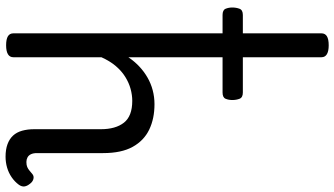

<svg xmlns="http://www.w3.org/2000/svg" viewBox="-276 -910 1203 691"><g transform="rotate(90 325.5 -564.5)"><path d="M544 17Q518 17 499 10Q480 3 468 -10Q456 -23 450.5 -42.5Q445 -62 445 -86V-326Q445 -379 421.5 -409Q398 -439 343 -439Q322 -439 300 -433Q278 -427 257 -414Q236 -401 218 -380Q200 -359 186 -328V-11Q186 2 175 8.5Q164 15 143 15Q121 15 110.5 8.5Q100 2 100 -11V-1120Q100 -1133 110.5 -1139.5Q121 -1146 143 -1146Q164 -1146 175 -1139.5Q186 -1133 186 -1120V-425Q201 -447 219 -464Q237 -481 258.5 -493.5Q280 -506 304.5 -512.5Q329 -519 355 -519Q407 -519 446.5 -500Q486 -481 508.5 -440.5Q531 -400 531 -334V-96Q531 -83 535 -74.5Q539 -66 546.5 -62Q554 -58 563 -58Q574 -58 581 -61Q588 -64 594.5 -69.5Q601 -75 607 -80Q615 -86 625 -83Q635 -80 642 -70Q650 -60 651 -50.5Q652 -41 645 -31Q634 -16 618 -5Q602 6 583 11.5Q564 17 544 17ZM34 -764Q16 -764 11.5 -775Q7 -786 7 -799Q7 -813 11.5 -825Q16 -837 34 -837H313Q331 -837 335.5 -825Q340 -813 340 -799Q340 -786 335.5 -775Q331 -764 313 -764Z"/></g></svg>

Font: Playwrite BR
Style: Regular
Weight: 400
Designer: Veronika Burian, José Scaglione
Foundry: TypeTogether
Version: Version 1.002